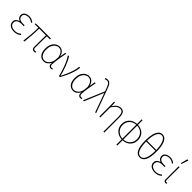

<svg xmlns="http://www.w3.org/2000/svg" viewBox="413 -2473 4393 4393"><g transform="rotate(45 2609.0 -277.0)"><path d="M238 12Q181 12 140 -6Q99 -24 76.5 -55.5Q54 -87 54 -128Q54 -182 86.5 -212Q119 -242 158 -252V-256Q121 -271 100.5 -301Q80 -331 80 -368Q80 -408 102 -435Q124 -462 161.5 -476Q199 -490 244 -490Q288 -490 323.5 -475Q359 -460 390 -435L374 -412Q343 -436 311.5 -449Q280 -462 242 -462Q190 -462 151 -439Q112 -416 112 -366Q112 -324 145.5 -295Q179 -266 256 -266Q270 -266 280.5 -266.5Q291 -267 310 -268V-236Q289 -238 274 -238Q259 -238 242 -238Q166 -238 126 -209Q86 -180 86 -129Q86 -77 128 -46.5Q170 -16 242 -16Q287 -16 320.5 -29.5Q354 -43 393 -75L410 -51Q369 -17 330.5 -2.5Q292 12 238 12Z M890 8Q865 8 848 -0.5Q831 -9 822.5 -27.5Q814 -46 814 -76Q814 -101 814.5 -144Q815 -187 815.5 -240Q816 -293 816.5 -347.5Q817 -402 818 -448H600Q600 -336 590.5 -219.5Q581 -103 570 2L538 0Q553 -105 562.5 -221Q572 -337 572 -448H456V-474L522 -478H950V-448H848Q847 -400 845.5 -344.5Q844 -289 843.5 -235.5Q843 -182 842.5 -138.5Q842 -95 842 -70Q842 -45 854.5 -32.5Q867 -20 892 -20Q897 -20 906.5 -21.5Q916 -23 928 -26L934 0Q924 3 914 5.5Q904 8 890 8Z M1198 12Q1120 12 1070 -47.5Q1020 -107 1020 -225Q1020 -310 1049 -369Q1078 -428 1125.5 -459Q1173 -490 1228 -490Q1260 -490 1292.5 -475.5Q1325 -461 1350.5 -428Q1376 -395 1388 -340H1390L1414 -478H1444Q1434 -426 1424 -370Q1414 -314 1405.5 -259.5Q1397 -205 1391.5 -156.5Q1386 -108 1386 -70Q1386 -46 1400.5 -31Q1415 -16 1434 -16Q1443 -16 1452.5 -18.5Q1462 -21 1469 -24L1476 2Q1469 5 1458 8.5Q1447 12 1432 12Q1396 12 1374 -16.5Q1352 -45 1362 -100H1360Q1299 12 1198 12ZM1200 -16Q1240 -16 1276.5 -41.5Q1313 -67 1337.5 -109.5Q1362 -152 1366 -202L1374 -298Q1358 -370 1332.5 -405Q1307 -440 1279 -451Q1251 -462 1226 -462Q1181 -462 1141.5 -434Q1102 -406 1077 -353.5Q1052 -301 1052 -225Q1052 -131 1091 -73.5Q1130 -16 1200 -16Z M1688 0Q1667 -87 1639 -173Q1611 -259 1576 -337Q1541 -415 1498 -478L1526 -490Q1555 -447 1582.5 -391.5Q1610 -336 1633.5 -274.5Q1657 -213 1676 -151Q1695 -89 1708 -32H1712Q1746 -99 1779 -175Q1812 -251 1835.5 -328.5Q1859 -406 1866 -478H1898Q1887 -396 1862.5 -317Q1838 -238 1802.5 -159.5Q1767 -81 1722 0Z M2152 12Q2074 12 2024 -47.5Q1974 -107 1974 -225Q1974 -310 2003 -369Q2032 -428 2079.5 -459Q2127 -490 2182 -490Q2214 -490 2246.5 -475.5Q2279 -461 2304.5 -428Q2330 -395 2342 -340H2344L2368 -478H2398Q2388 -426 2378 -370Q2368 -314 2359.5 -259.5Q2351 -205 2345.5 -156.5Q2340 -108 2340 -70Q2340 -46 2354.5 -31Q2369 -16 2388 -16Q2397 -16 2406.5 -18.5Q2416 -21 2423 -24L2430 2Q2423 5 2412 8.5Q2401 12 2386 12Q2350 12 2328 -16.5Q2306 -45 2316 -100H2314Q2253 12 2152 12ZM2154 -16Q2194 -16 2230.5 -41.5Q2267 -67 2291.5 -109.5Q2316 -152 2320 -202L2328 -298Q2312 -370 2286.5 -405Q2261 -440 2233 -451Q2205 -462 2180 -462Q2135 -462 2095.5 -434Q2056 -406 2031 -353.5Q2006 -301 2006 -225Q2006 -131 2045 -73.5Q2084 -16 2154 -16Z M2500 6 2470 0 2680 -496 2672 -522Q2642 -612 2614 -659Q2586 -706 2536 -706Q2518 -706 2504.5 -701Q2491 -696 2480 -690L2468 -718Q2480 -724 2498 -729Q2516 -734 2538 -734Q2579 -734 2607 -709Q2635 -684 2656.5 -636.5Q2678 -589 2700 -522L2890 0H2860L2696 -458H2692Z M3306 180Q3307 120 3307.5 59.5Q3308 -1 3308 -62Q3308 -123 3308 -183.5Q3308 -244 3308 -304Q3308 -384 3285.5 -423Q3263 -462 3212 -462Q3178 -462 3149.5 -450Q3121 -438 3091.5 -408Q3062 -378 3026 -324V0H2996V-360Q2996 -389 2995.5 -415.5Q2995 -442 2992 -478H3022L3026 -364H3028Q3070 -433 3114.5 -461.5Q3159 -490 3214 -490Q3277 -490 3306.5 -445.5Q3336 -401 3336 -308V180Z M3726 180V-638H3756V180ZM3732 10Q3668 10 3609.5 -19Q3551 -48 3514.5 -104Q3478 -160 3478 -240Q3478 -320 3514.5 -375.5Q3551 -431 3609.5 -459.5Q3668 -488 3732 -488V-462Q3674 -462 3623 -435Q3572 -408 3541 -358Q3510 -308 3510 -240Q3510 -172 3541 -121.5Q3572 -71 3623 -43.5Q3674 -16 3732 -16ZM3750 10V-16Q3809 -16 3859.5 -43.5Q3910 -71 3941 -121.5Q3972 -172 3972 -240Q3972 -308 3943 -358Q3914 -408 3863.5 -435Q3813 -462 3750 -462V-488Q3818 -488 3875.5 -459.5Q3933 -431 3968.5 -375.5Q4004 -320 4004 -240Q4004 -160 3967.5 -104Q3931 -48 3873 -19Q3815 10 3750 10Z M4308 12Q4221 12 4173.5 -76.5Q4126 -165 4126 -364Q4126 -481 4147.5 -564Q4169 -647 4209.5 -690.5Q4250 -734 4308 -734Q4366 -734 4406.5 -690.5Q4447 -647 4468.5 -564Q4490 -481 4490 -364Q4490 -165 4442.5 -76.5Q4395 12 4308 12ZM4308 -16Q4352 -16 4386 -51Q4420 -86 4439 -162.5Q4458 -239 4458 -364Q4458 -447 4447 -511Q4436 -575 4416 -618.5Q4396 -662 4368.5 -684Q4341 -706 4308 -706Q4275 -706 4247.5 -684Q4220 -662 4200 -618.5Q4180 -575 4169 -511Q4158 -447 4158 -364Q4158 -239 4177 -162.5Q4196 -86 4230 -51Q4264 -16 4308 -16ZM4144 -352V-380H4472V-352Z M4796 12Q4739 12 4698 -6Q4657 -24 4634.5 -55.5Q4612 -87 4612 -128Q4612 -182 4644.5 -212Q4677 -242 4716 -252V-256Q4679 -271 4658.5 -301Q4638 -331 4638 -368Q4638 -408 4660 -435Q4682 -462 4719.5 -476Q4757 -490 4802 -490Q4846 -490 4881.5 -475Q4917 -460 4948 -435L4932 -412Q4901 -436 4869.5 -449Q4838 -462 4800 -462Q4748 -462 4709 -439Q4670 -416 4670 -366Q4670 -324 4703.5 -295Q4737 -266 4814 -266Q4828 -266 4838.5 -266.5Q4849 -267 4868 -268V-236Q4847 -238 4832 -238Q4817 -238 4800 -238Q4724 -238 4684 -209Q4644 -180 4644 -129Q4644 -77 4686 -46.5Q4728 -16 4800 -16Q4845 -16 4878.5 -29.5Q4912 -43 4951 -75L4968 -51Q4927 -17 4888.5 -2.5Q4850 12 4796 12Z M5138 8Q5121 8 5109 1Q5097 -6 5090.5 -21.5Q5084 -37 5084 -62V-478H5114Q5113 -406 5112.5 -336Q5112 -266 5112 -196.5Q5112 -127 5112 -56Q5112 -38 5120 -29Q5128 -20 5140 -20Q5147 -20 5153 -21.5Q5159 -23 5168 -26L5174 0Q5167 3 5158 5.5Q5149 8 5138 8ZM5068 -560 5112 -730H5146L5148 -726L5092 -560Z"/></g></svg>

Font: Source Sans 3 VF
Style: Regular
Weight: 200
Designer: Paul D. Hunt
Foundry: Adobe
Version: Version 3.046;hotconv 1.0.118;makeotfexe 2.5.65603